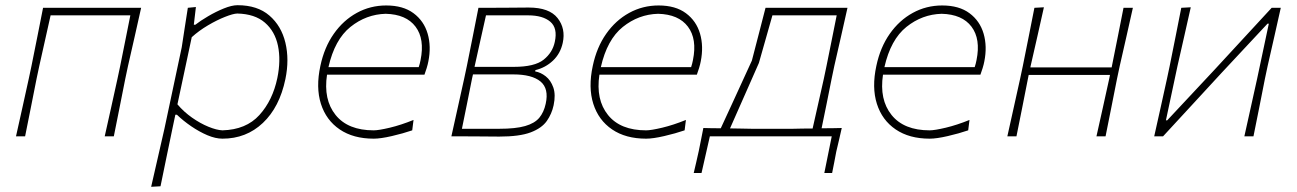

<svg xmlns="http://www.w3.org/2000/svg" viewBox="-20 -524 4984 738"><path d="M41.5 0Q54 -56 65.8 -109Q77.5 -162 90.5 -221L101 -270.5Q113.5 -332.5 124 -385.2Q134.5 -438 145.5 -494H522.5Q510 -437.5 498 -384.8Q486 -332 472 -270.5L461.5 -221Q449.5 -160.5 439.2 -108.5Q429 -56.5 417.5 0H382.5Q395 -56 406.8 -109Q418.5 -162 431.5 -221L442 -270.5Q453 -325.5 462.2 -371Q471.5 -416.5 481 -465H174.5Q163.5 -416.5 153.5 -371Q143.5 -325.5 131 -270.5L120.5 -221Q108.5 -160.5 98.2 -108.5Q88 -56.5 76.5 0Z M561 194Q574 138 586 84.8Q598 31.5 612 -29L678.5 -342Q684 -378 690 -417Q696 -456 702 -494L733 -497L725 -429H731Q750 -444 779.8 -461.5Q809.5 -479 840.2 -491.5Q871 -504 893 -504Q969.5 -504 1015.5 -464.2Q1061.5 -424.5 1077 -359.8Q1092.5 -295 1077 -220Q1054.5 -112 990.5 -51.5Q926.5 9 835 9Q808.5 9 777.2 -4.2Q746 -17.5 715.2 -38.5Q684.5 -59.5 660 -83H654L642.5 -28.5Q630 32 619.2 83.8Q608.5 135.5 597 192ZM835 -23Q926 -25.5 977 -81.8Q1028 -138 1046 -224Q1060 -292 1048.5 -347.8Q1037 -403.5 998.2 -437Q959.5 -470.5 892 -472Q876 -471.5 845 -459.2Q814 -447 779.2 -426.5Q744.5 -406 717 -381L662 -123Q686.5 -94 718.2 -71.8Q750 -49.5 781.2 -36.8Q812.5 -24 835 -23Z M1416.5 9Q1338 9 1285.8 -26.5Q1233.5 -62 1213.5 -125Q1193.5 -188 1211.5 -271Q1226.5 -342 1263 -394Q1299.5 -446 1351.5 -474.5Q1403.5 -503 1464.5 -503Q1529.5 -503 1569.5 -473.2Q1609.5 -443.5 1623.8 -394.5Q1638 -345.5 1626.5 -288Q1624.5 -277 1620 -262.2Q1615.5 -247.5 1611.5 -237H1237Q1222.5 -141 1270 -82Q1317.5 -23 1416.5 -23Q1435.5 -23 1478.5 -33.2Q1521.5 -43.5 1569.5 -63L1564.5 -23Q1529.5 -11 1486.2 -1Q1443 9 1416.5 9ZM1462.5 -471Q1387.5 -469 1327 -420.5Q1266.5 -372 1242.5 -266H1589.5Q1594 -279.5 1596.5 -293Q1613 -374 1577.2 -421.5Q1541.5 -469 1462.5 -471Z M1715 0Q1727.5 -56 1739.2 -109Q1751 -162 1764 -221L1774.5 -270.5Q1787 -332.5 1797.5 -385.2Q1808 -438 1819 -494Q1856 -494 1910.2 -494.2Q1964.5 -494.5 2012 -495Q2091.5 -495 2123.2 -454.5Q2155 -414 2143 -359Q2134 -318 2105.5 -291Q2077 -264 2038 -254.5L2037 -249.5Q2058 -246 2077.5 -230.8Q2097 -215.5 2106.8 -187.8Q2116.5 -160 2108 -119.5Q2101 -86.5 2081.8 -59Q2062.5 -31.5 2019.8 -15.2Q1977 1 1899 1Q1846 0.5 1797 0.2Q1748 0 1715 0ZM1848 -465Q1839 -424.5 1827.2 -372Q1815.5 -319.5 1805.5 -274L1804 -267H1955Q2035 -267 2069.5 -294.5Q2104 -322 2112.5 -363Q2124 -416 2095.2 -440.5Q2066.5 -465 2010 -465ZM1755.5 -29H1899Q1962 -29 1998.5 -39.5Q2035 -50 2052.8 -71.2Q2070.5 -92.5 2077.5 -125Q2090.5 -183.5 2057.5 -210.8Q2024.5 -238 1953 -238H1798L1794.5 -222.5Q1785.5 -178 1774.8 -124Q1764 -70 1755.5 -29Z M2463.5 9Q2385 9 2332.8 -26.5Q2280.5 -62 2260.5 -125Q2240.5 -188 2258.5 -271Q2273.5 -342 2310 -394Q2346.5 -446 2398.5 -474.5Q2450.5 -503 2511.5 -503Q2576.5 -503 2616.5 -473.2Q2656.5 -443.5 2670.8 -394.5Q2685 -345.5 2673.5 -288Q2671.5 -277 2667 -262.2Q2662.5 -247.5 2658.5 -237H2284Q2269.5 -141 2317 -82Q2364.5 -23 2463.5 -23Q2482.5 -23 2525.5 -33.2Q2568.5 -43.5 2616.5 -63L2611.5 -23Q2576.5 -11 2533.2 -1Q2490 9 2463.5 9ZM2509.5 -471Q2434.5 -469 2374 -420.5Q2313.5 -372 2289.5 -266H2636.5Q2641 -279.5 2643.5 -293Q2660 -374 2624.2 -421.5Q2588.5 -469 2509.5 -471Z M2646.5 141Q2651.5 120 2656.2 99.5Q2661 79 2666 56Q2670.5 33.5 2674.8 12Q2679 -9.5 2683.5 -32Q2700 -31.5 2716.8 -31.2Q2733.5 -31 2750.5 -31Q2765 -62 2794 -125.2Q2823 -188.5 2870 -291Q2887.5 -358 2899.2 -403.5Q2911 -449 2922.5 -494H3237.5Q3225 -438 3213 -385Q3201 -332 3187 -271L3176.5 -221Q3166 -168.5 3157 -123.5Q3148 -78.5 3138 -31Q3157.5 -31 3177 -31.2Q3196.5 -31.5 3215.5 -32Q3210 -8 3205 14Q3200 36 3194.5 58.5Q3191 78 3186.8 99Q3182.5 120 3178.5 141H3148.5L3177 0H2708.5L2676.5 141ZM2869.5 -29H3027.5Q3046 -29.5 3065.2 -29.8Q3084.5 -30 3103.5 -30Q3114.5 -78.5 3124.5 -123.2Q3134.5 -168 3146.5 -221L3157 -271Q3168 -325.5 3177.2 -371.2Q3186.5 -417 3196 -465H2949Q2937 -423.5 2925.5 -382.2Q2914 -341 2897 -282Q2878 -239 2857.8 -193Q2837.5 -147 2818.8 -104.8Q2800 -62.5 2786 -30.5Q2807.5 -30 2828.5 -29.8Q2849.5 -29.5 2869.5 -29Z M3553.5 9Q3475 9 3422.8 -26.5Q3370.5 -62 3350.5 -125Q3330.5 -188 3348.5 -271Q3363.5 -342 3400 -394Q3436.5 -446 3488.5 -474.5Q3540.5 -503 3601.5 -503Q3666.5 -503 3706.5 -473.2Q3746.5 -443.5 3760.8 -394.5Q3775 -345.5 3763.5 -288Q3761.5 -277 3757 -262.2Q3752.5 -247.5 3748.5 -237H3374Q3359.5 -141 3407 -82Q3454.5 -23 3553.5 -23Q3572.5 -23 3615.5 -33.2Q3658.5 -43.5 3706.5 -63L3701.5 -23Q3666.5 -11 3623.2 -1Q3580 9 3553.5 9ZM3599.5 -471Q3524.5 -469 3464 -420.5Q3403.5 -372 3379.5 -266H3726.5Q3731 -279.5 3733.5 -293Q3750 -374 3714.2 -421.5Q3678.5 -469 3599.5 -471Z M3852 0Q3864.5 -56 3876.2 -109Q3888 -162 3901 -221L3911.5 -270.5Q3924 -332.5 3934.5 -385.2Q3945 -438 3956 -494L3992.5 -496Q3980 -439.5 3967.8 -385.8Q3955.5 -332 3941.5 -270.5L3940.5 -265H4253L4254 -270.5Q4266.5 -332.5 4277 -385.2Q4287.5 -438 4298.5 -494H4334.5Q4322 -437.5 4310 -384.8Q4298 -332 4284 -270.5L4273.5 -221Q4261.5 -160.5 4251.2 -108.5Q4241 -56.5 4229.5 0H4194.5Q4207 -56 4218.8 -109Q4230.5 -162 4243.5 -221L4246.5 -236H3934L3931 -221Q3919 -160.5 3908.8 -108.5Q3898.5 -56.5 3887 0Z M4416.5 0Q4429 -56 4440.8 -109Q4452.5 -162 4465.5 -221L4476 -270.5Q4488.5 -332.5 4499 -385.2Q4509.5 -438 4520.5 -494L4557 -496Q4544.5 -439.5 4532.2 -385.8Q4520 -332 4506 -270.5L4461.5 -61.5H4466.5L4646 -253.5Q4700.5 -312.5 4756.5 -373.2Q4812.5 -434 4868 -494H4903Q4890.5 -437.5 4878.5 -384.8Q4866.5 -332 4852.5 -270.5L4842 -221Q4830 -160.5 4819.8 -108.5Q4809.5 -56.5 4798 0H4763Q4775.5 -56 4787.2 -109Q4799 -162 4812 -221L4857 -433H4852L4675.5 -244Q4620.5 -184.5 4563.8 -122.8Q4507 -61 4450.5 0Z"/></svg>

Font: Commissioner Loud Thin
Style: Italic
Weight: 100
Italic angle: -12°
Designer: Kostas Bartsokas
Foundry: Kostas Bartsokas
Version: Version 1.000; ttfautohint (v1.8.3)